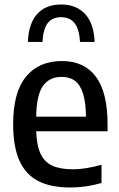

<svg xmlns="http://www.w3.org/2000/svg" viewBox="-20 -824 531 854"><path d="M458.5 -240H141Q143 -177 160.5 -140Q178 -103 213 -87Q248 -71 305.5 -71Q359 -71 431.5 -91V-10Q361 10 293 10Q206 10 150 -18.8Q94 -47.5 66.2 -109.8Q38.5 -172 38.5 -272.5Q38.5 -413 95.5 -482.8Q152.5 -552.5 255 -552.5Q354.5 -552.5 406.5 -483Q458.5 -413.5 458.5 -270ZM141 -305H362.5Q361.5 -371.5 348.5 -410.2Q335.5 -449 312.2 -465.5Q289 -482 254 -482Q200 -482 171.2 -442Q142.5 -402 141 -305ZM252 -804Q319 -804 358.2 -762Q397.5 -720 401 -637.5H336Q332.5 -694.5 311.8 -721Q291 -747.5 252 -747.5Q212.5 -747.5 192.2 -721.2Q172 -695 169 -637.5H104Q107.5 -720.5 145.8 -762.2Q184 -804 252 -804Z"/></svg>

Font: Encode Sans Semi Condensed Medium
Style: Regular
Weight: 500
Width: 4
Designer: Multiple Designers
Foundry: Impallari Type
Version: Version 2.000